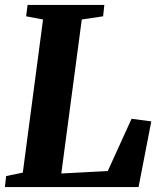

<svg xmlns="http://www.w3.org/2000/svg" viewBox="-22 -763 655 783"><path d="M-2 0 3 -45 71 -59 153.5 -683.5 84.5 -696.5 90.5 -743H403.5L398.5 -696.5L311.5 -683.5L228 -55.5L417.5 -65.5L514.5 -278.5L595 -268L543 0Z"/></svg>

Font: Merriweather 36pt ExtraBold
Style: Italic
Weight: 800
Italic angle: -7.8°
Version: Version 2.101